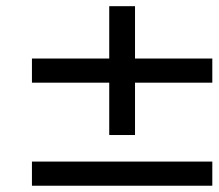

<svg xmlns="http://www.w3.org/2000/svg" viewBox="-20 -770 707 621"><path d="M416.7 -580.7H666.7V-502.6H416.7V-333.3H333.3V-502.6H83.3V-580.7H333.3V-750H416.7ZM83.3 -247.4H666.7V-169.3H83.3Z"/></svg>

Font: TypoPRO Monoid
Style: Regular
Weight: 400
Width: 4
Monospace: yes
Designer: Andreas Larsen (@larsenwork)
Version: Version 0.61